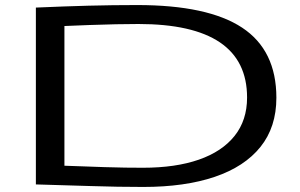

<svg xmlns="http://www.w3.org/2000/svg" viewBox="-20 -730 1188 760"><path d="M547 10Q447 10 340 6.5Q233 3 122 0V-700Q235 -705 330.5 -707.5Q426 -710 523 -710Q803 -710 938.5 -620.5Q1074 -531 1074 -343Q1074 -227 1011 -148.5Q948 -70 830 -30Q712 10 547 10ZM546 -66Q675 -66 767 -98Q859 -130 908.5 -192Q958 -254 958 -344Q958 -635 528 -635Q490 -635 439 -634Q388 -633 334.5 -631Q281 -629 235 -627V-74Q267 -73 308 -71.5Q349 -70 392.5 -68.5Q436 -67 476 -66.5Q516 -66 546 -66Z"/></svg>

Font: Georama ExtraExtended
Style: Regular
Weight: 400
Width: 8
Designer: Jean-Baptiste Levee
Foundry: Production Type
Version: Version 1.000